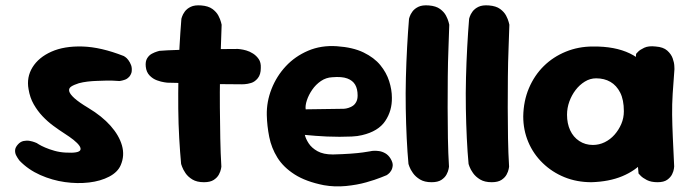

<svg xmlns="http://www.w3.org/2000/svg" viewBox="-20 -670 2536 706"><path d="M221 -109Q270 -106 275.5 -118.5Q281 -131 250 -156Q236 -167 216.5 -179.5Q197 -192 176 -207.5Q155 -223 136.5 -242.5Q118 -262 104 -286.5Q90 -311 85 -342Q77 -386 99.5 -422.5Q122 -459 169 -480Q216 -501 283.5 -499Q351 -497 435 -464Q435 -464 440.5 -460.5Q446 -457 452 -449Q458 -441 462 -430.5Q466 -420 464 -405Q461 -394 454.5 -387Q448 -380 439.5 -377Q431 -374 425 -373Q419 -372 419 -372Q419 -372 412 -372.5Q405 -373 393.5 -373.5Q382 -374 367 -373.5Q352 -373 335.5 -372.5Q319 -372 302 -370Q285 -368 270 -364Q251 -358 241.5 -351.5Q232 -345 234.5 -334.5Q237 -324 253.5 -309Q270 -294 305 -273Q355 -243 386.5 -207.5Q418 -172 428.5 -135Q439 -98 424 -63Q413 -37 381.5 -20.5Q350 -4 307.5 1Q265 6 218.5 -0.5Q172 -7 128 -26.5Q84 -46 52 -79Q52 -79 48 -84.5Q44 -90 39.5 -98.5Q35 -107 35.5 -117.5Q36 -128 46 -139Q55 -149 66.5 -151.5Q78 -154 89 -152Q100 -150 107.5 -147Q115 -144 115 -144Q115 -144 123 -139Q131 -134 146 -127.5Q161 -121 180.5 -115.5Q200 -110 221 -109Z M730 0Q704 0 687.5 -10Q671 -20 662 -33.5Q653 -47 649.5 -57Q646 -67 646 -67Q642 -110 639 -162Q636 -214 635.5 -270.5Q635 -327 636 -384.5Q637 -442 640 -497Q643 -552 647 -601Q647 -601 649.5 -609Q652 -617 659.5 -627.5Q667 -638 681.5 -645Q696 -652 720 -650Q746 -648 761 -637Q776 -626 783 -612.5Q790 -599 792.5 -589Q795 -579 795 -579Q794 -541 792 -491.5Q790 -442 789 -387Q788 -332 788.5 -274.5Q789 -217 790 -161.5Q791 -106 794 -57Q794 -57 792.5 -48.5Q791 -40 785 -28.5Q779 -17 766 -8.5Q753 0 730 0ZM870 -360Q791 -360 721 -362.5Q651 -365 595 -366Q595 -366 584 -367.5Q573 -369 557.5 -374.5Q542 -380 530 -392.5Q518 -405 516 -425Q514 -444 521 -455.5Q528 -467 538.5 -472.5Q549 -478 557.5 -480.5Q566 -483 566 -483Q574 -484 596 -485Q618 -486 649 -487Q680 -488 715.5 -488.5Q751 -489 787 -489.5Q823 -490 855 -490Q855 -490 864 -489Q873 -488 885.5 -484.5Q898 -481 910.5 -473Q923 -465 931.5 -452.5Q940 -440 939 -420Q939 -396 928 -382.5Q917 -369 903.5 -365Q890 -361 880 -360.5Q870 -360 870 -360Z M1171 11Q1105 -2 1063.5 -28.5Q1022 -55 1000 -90.5Q978 -126 970 -166.5Q962 -207 961 -247Q960 -296 978.5 -343Q997 -390 1031 -426.5Q1065 -463 1113 -483.5Q1161 -504 1219 -500Q1278 -496 1317 -477Q1356 -458 1378.5 -430.5Q1401 -403 1411 -371.5Q1421 -340 1421 -311Q1422 -263 1396.5 -225Q1371 -187 1311 -173Q1295 -169 1273.5 -168Q1252 -167 1228.5 -167Q1205 -167 1182 -168Q1159 -169 1141 -170.5Q1123 -172 1112 -173Q1101 -174 1101 -174Q1104 -160 1115 -143Q1126 -126 1147.5 -114Q1169 -102 1204 -102Q1242 -103 1269.5 -105Q1297 -107 1314.5 -109.5Q1332 -112 1340 -113.5Q1348 -115 1348 -115Q1348 -115 1355 -115.5Q1362 -116 1373.5 -114.5Q1385 -113 1396.5 -106.5Q1408 -100 1416 -87Q1425 -72 1424 -61Q1423 -50 1418 -42Q1413 -34 1407.5 -30Q1402 -26 1402 -26Q1402 -26 1381 -17.5Q1360 -9 1326.5 0.5Q1293 10 1252 14Q1211 18 1171 11ZM1104 -268 1244 -270Q1244 -270 1249 -270.5Q1254 -271 1262 -273.5Q1270 -276 1277.5 -281Q1285 -286 1290 -295.5Q1295 -305 1295 -319Q1295 -343 1286 -358.5Q1277 -374 1257 -381.5Q1237 -389 1202 -386Q1179 -385 1160 -372Q1141 -359 1128 -340Q1115 -321 1108.5 -301.5Q1102 -282 1104 -268Z M1567 0Q1541 0 1524.5 -10Q1508 -20 1498.5 -33.5Q1489 -47 1485.5 -57Q1482 -67 1482 -67Q1478 -110 1475.5 -162Q1473 -214 1472 -270.5Q1471 -327 1472.5 -384.5Q1474 -442 1477 -497Q1480 -552 1484 -601Q1484 -601 1486.5 -609Q1489 -617 1496.5 -627.5Q1504 -638 1518.5 -645Q1533 -652 1557 -650Q1583 -648 1598 -637Q1613 -626 1620 -612.5Q1627 -599 1629.5 -589Q1632 -579 1632 -579Q1631 -541 1629 -491.5Q1627 -442 1626.5 -387Q1626 -332 1626 -274.5Q1626 -217 1627 -161.5Q1628 -106 1631 -57Q1631 -57 1629.5 -48.5Q1628 -40 1622 -28.5Q1616 -17 1603 -8.5Q1590 0 1567 0Z M1788 0Q1762 0 1745.5 -10Q1729 -20 1719.5 -33.5Q1710 -47 1706.5 -57Q1703 -67 1703 -67Q1699 -110 1696.5 -162Q1694 -214 1693 -270.5Q1692 -327 1693.5 -384.5Q1695 -442 1698 -497Q1701 -552 1705 -601Q1705 -601 1707.5 -609Q1710 -617 1717.5 -627.5Q1725 -638 1739.5 -645Q1754 -652 1778 -650Q1804 -648 1819 -637Q1834 -626 1841 -612.5Q1848 -599 1850.5 -589Q1853 -579 1853 -579Q1852 -541 1850 -491.5Q1848 -442 1847.5 -387Q1847 -332 1847 -274.5Q1847 -217 1848 -161.5Q1849 -106 1852 -57Q1852 -57 1850.5 -48.5Q1849 -40 1843 -28.5Q1837 -17 1824 -8.5Q1811 0 1788 0Z M2155 0Q2101 0 2055.5 -18.5Q2010 -37 1975.5 -70.5Q1941 -104 1922.5 -148Q1904 -192 1904 -242Q1905 -299 1925 -346Q1945 -393 1979.5 -427Q2014 -461 2060.5 -480Q2107 -499 2160 -499Q2241 -500 2296 -473.5Q2351 -447 2379.5 -391.5Q2408 -336 2408 -250Q2408 -200 2393 -155.5Q2378 -111 2347 -76.5Q2316 -42 2268 -22Q2220 -2 2155 0ZM2160 -137Q2183 -137 2203.5 -147Q2224 -157 2239.5 -174.5Q2255 -192 2264.5 -214Q2274 -236 2274 -261Q2274 -303 2260.5 -329.5Q2247 -356 2224.5 -369Q2202 -382 2172 -382Q2150 -382 2130.5 -370Q2111 -358 2096.5 -339Q2082 -320 2073.5 -296.5Q2065 -273 2065 -248Q2065 -216 2076.5 -191Q2088 -166 2110 -151.5Q2132 -137 2160 -137ZM2398 0Q2374 0 2358.5 -8Q2343 -16 2335.5 -24Q2328 -32 2328 -32Q2321 -105 2316 -175Q2311 -245 2311.5 -318.5Q2312 -392 2319 -472Q2319 -472 2326 -479.5Q2333 -487 2349 -494.5Q2365 -502 2391 -499Q2419 -497 2433.5 -484Q2448 -471 2453.5 -455.5Q2459 -440 2459.5 -428Q2460 -416 2460 -416Q2456 -365 2453.5 -325.5Q2451 -286 2451.5 -248Q2452 -210 2454 -165Q2456 -120 2459 -58Q2459 -58 2458 -49.5Q2457 -41 2451.5 -29.5Q2446 -18 2433.5 -9Q2421 0 2398 0Z"/></svg>

Font: Sour Gummy Black
Style: Bold
Weight: 700
Version: Version 1.000